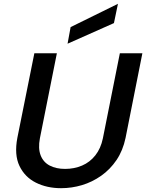

<svg xmlns="http://www.w3.org/2000/svg" viewBox="-20 -979 766 1006"><path d="M160 -700H278L189 -254Q179 -201 193 -165Q207 -129 240.5 -111.5Q274 -94 321 -94Q369 -94 410 -111.5Q451 -129 479.5 -165Q508 -201 519 -254L608 -700H726L638 -257Q624 -190 590.5 -140.5Q557 -91 510 -58Q463 -25 409.5 -9Q356 7 300 7Q226 7 168 -22Q110 -51 82 -109.5Q54 -168 71 -257ZM598 -959 577 -858 334 -750 350 -837Z"/></svg>

Font: Albert Sans SemiBold
Style: Italic
Weight: 600
Italic angle: -11.25°
Designer: Andreas Rasmussen
Foundry: a.Foundry
Version: Version 1.025